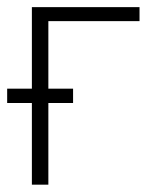

<svg xmlns="http://www.w3.org/2000/svg" viewBox="-39 -515 458 536"><path d="M50 -495H350.5V-456H63L96 -488V0.5H50ZM-19 -227.5V-267.5H165V-227.5Z"/></svg>

Font: Russolo 10pt ExtraLight
Style: Regular
Weight: 200
Designer: Micah Stupak-Hahn
Version: Version 1.000